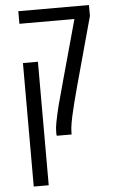

<svg xmlns="http://www.w3.org/2000/svg" viewBox="-59 -670 567 949"><g transform="rotate(-5 225.0 -195.0)"><path d="M204.6 0Q204.6 -1 203.9 -3.7Q203.1 -6.3 203.1 -11.7Q203.1 -26.9 204.3 -39.6Q205.6 -52.2 208.5 -66.9Q217.8 -113.3 226.3 -147Q234.9 -180.7 243.7 -210.7Q252.4 -240.7 261.2 -275.4L341.8 -567.4H68.8V-629.9H419.4V-575.7L326.7 -237.3Q320.8 -215.3 315.7 -195.8Q310.5 -176.3 305.9 -158.7Q301.3 -141.1 297.9 -125.5Q293 -106 289.3 -88.9Q285.6 -71.8 283.2 -57.6Q280.8 -43.5 279.5 -31.7Q278.3 -20 278.3 -11.2V0ZM69.3 240.2V-372.6H143.6V240.2Z"/></g></svg>

Font: Open Sans Condensed
Style: Regular
Weight: 400
Width: 3
Designer: Monotype Design Team
Foundry: Monotype Imaging Inc.
Version: Version 3.000